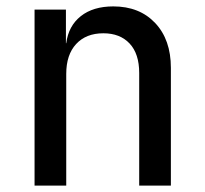

<svg xmlns="http://www.w3.org/2000/svg" viewBox="-20 -580 640 600"><path d="M88 0V-550H186V-445H187Q194 -499 232.5 -529.5Q271 -560 334 -560Q416 -560 465 -508Q514 -456 514 -368V0H415V-352Q415 -412 385 -444Q355 -476 303 -476Q249 -476 218 -442.5Q187 -409 187 -349V0Z"/></svg>

Font: JetBrainsMono NFM Medium
Style: Regular
Weight: 500
Monospace: yes
Designer: Philipp Nurullin, Konstantin Bulenkov
Foundry: JetBrains
Version: Version 2.304; ttfautohint (v1.8.4.7-5d5b);Nerd Fonts 3.3.0